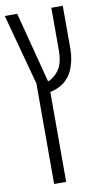

<svg xmlns="http://www.w3.org/2000/svg" viewBox="-96 -675 519 960"><g transform="rotate(-10 163.5 -195.0)"><path d="M98.1 240.2V-270.5L1 -629.9H64L157.2 -271Q161.1 -271.5 165.5 -272.9Q200.7 -292 219 -324.5Q237.3 -356.9 237.3 -411.6V-629.9H295.4V-411.6Q295.4 -352.1 272 -299.8Q257.8 -270 230.5 -248Q203.1 -226.1 161.6 -216.8H159.2V240.2Z"/></g></svg>

Font: Open Sans Condensed Light
Style: Regular
Weight: 300
Width: 3
Designer: Monotype Design Team
Foundry: Monotype Imaging Inc.
Version: Version 3.003; ttfautohint (v1.8.4)